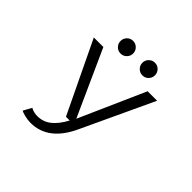

<svg xmlns="http://www.w3.org/2000/svg" viewBox="-209 -871 1267 1267"><g transform="rotate(45 425.0 -237.0)"><path d="M382.2 -566.8Q365 -549.5 340.5 -549.5Q316 -549.5 299 -566.8Q282 -584 282 -608.5Q282 -633 299 -650.2Q316 -667.5 340.5 -667.5Q365 -667.5 382.2 -650.2Q399.5 -633 399.5 -608.5Q399.5 -584 382.2 -566.8ZM586 -566.8Q569 -549.5 544.5 -549.5Q520 -549.5 502.8 -566.8Q485.5 -584 485.5 -608.5Q485.5 -633 502.8 -650.2Q520 -667.5 544.5 -667.5Q569 -667.5 586 -650.2Q603 -633 603 -608.5Q603 -584 586 -566.8ZM230 -500 438.5 -39 643 -500H731.5L498 0Q408.5 194 244 194Q215.5 194 186.8 186.5Q158 179 150.5 173L182.5 115Q190.5 121 207.8 126Q225 131 243.5 131Q298 131 339.5 98.2Q381 65.5 416 0H381L141 -500Z"/></g></svg>

Font: League Mono Wide Light
Style: Regular
Weight: 300
Width: 8
Designer: Tyler Finck
Foundry: The League of Moveable Type / Tyler Finck
Version: Version 2.210